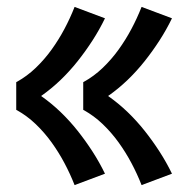

<svg xmlns="http://www.w3.org/2000/svg" viewBox="-20 -618 540 556"><path d="M390 -82Q377 -115 360.5 -146Q344 -177 323.5 -205.5Q303 -234 277.5 -258.5Q252 -283 221 -300V-380Q252 -397 277.5 -421.5Q303 -446 323.5 -474.5Q344 -503 360.5 -534Q377 -565 390 -598L478 -565Q462 -532 442 -501Q422 -470 399 -441Q376 -412 349.5 -386.5Q323 -361 293 -340Q323 -319 349.5 -293.5Q376 -268 399 -239Q422 -210 442 -179Q462 -148 478 -115ZM196 -82Q183 -115 166.5 -146Q150 -177 129.5 -205.5Q109 -234 83.5 -258.5Q58 -283 27 -300V-380Q58 -397 83.5 -421.5Q109 -446 129.5 -474.5Q150 -503 166.5 -534Q183 -565 196 -598L284 -565Q268 -532 248 -501Q228 -470 205 -441Q182 -412 155.5 -386.5Q129 -361 99 -340Q129 -319 155.5 -293.5Q182 -268 205 -239Q228 -210 248 -179Q268 -148 284 -115Z"/></svg>

Font: Iosevka Curly Heavy
Style: Regular
Weight: 900
Monospace: yes
Designer: Belleve Invis
Foundry: Belleve Invis
Version: Version 22.1.2; ttfautohint (v1.8.4)